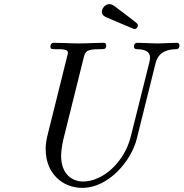

<svg xmlns="http://www.w3.org/2000/svg" viewBox="-20 -891 892 933"><path d="M475 -834C475 -817 489 -810 501 -805C632 -750 629 -750 634 -750C644 -750 650 -760 650 -767C650 -777 649 -776 538 -860C530 -866 521 -871 511 -871C490 -871 475 -849 475 -834ZM202 -166C202 -46 286 22 380 22C507 22 618 -108 645 -218L736 -584C752 -648 808 -651 837 -652C840 -652 852 -653 852 -670C852 -678 848 -683 839 -683C809 -683 776 -680 745 -680C713 -680 680 -683 649 -683C644 -683 631 -683 631 -664C631 -653 640 -652 649 -652C701 -650 709 -630 709 -609C709 -600 707 -593 705 -585L616 -229C584 -100 478 -9 384 -9C332 -9 277 -43 277 -134C277 -156 282 -188 287 -210L387 -612C395 -644 403 -652 466 -652C487 -652 496 -652 496 -670C496 -681 489 -683 482 -683C444 -683 403 -680 364 -680C324 -680 283 -683 244 -683C238 -683 225 -683 225 -664C225 -652 233 -652 252 -652C283 -652 310 -652 310 -635C310 -632 310 -630 306 -616L210 -230C202 -198 202 -176 202 -166Z"/></svg>

Font: CMU Serif
Style: Italic
Weight: 500
Italic angle: -14.04°
Version: Version 0.7.0